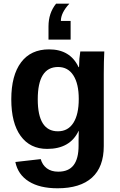

<svg xmlns="http://www.w3.org/2000/svg" viewBox="-20 -806 651 1038"><path d="M291 211.9Q194.8 211.9 136 175Q77.1 138.2 63 69.8L200.2 54.2Q209 85.9 233.2 104Q257.3 122.1 294.9 122.1Q351.1 122.1 377.9 86.9Q404.8 51.8 404.8 -18.1V-45.9L405.8 -98.1H404.8Q358.9 -1 234.9 -1Q142.6 -1 91.8 -70.8Q41 -140.6 41 -269Q41 -398.4 93.8 -468.8Q146.5 -539.1 245.1 -539.1Q359.9 -539.1 404.8 -442.9H407.2Q407.2 -450.7 409.2 -488.8Q411.6 -512.2 414.1 -527.8H543.9Q541 -475.1 541 -405.8V-16.1Q541 96.7 477.3 154.3Q413.6 211.9 291 211.9ZM405.8 -271Q405.8 -353 376.7 -398.4Q347.7 -443.8 293.9 -443.8Q184.1 -443.8 184.1 -269Q184.1 -96.2 293 -96.2Q347.7 -96.2 376.7 -141.8Q405.8 -187.5 405.8 -271ZM242.2 -591.8V-663.1Q242.2 -735.4 283.2 -786.1H355Q309.1 -736.8 309.1 -692.9H361.8V-591.8Z"/></svg>

Font: Libra Sans Modern
Style: Bold
Weight: 700
Foundry: Stefan Peev, Context Ltd
Version: Version 1.000